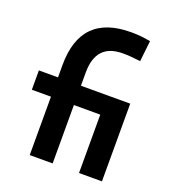

<svg xmlns="http://www.w3.org/2000/svg" viewBox="-135 -845 856 949"><g transform="rotate(20 293.0 -371.0)"><path d="M128.9 0V-307.1H28.3V-408.7H128.9V-473.6Q128.9 -742.2 393.1 -742.2Q445.8 -742.2 495.1 -732.4L482.9 -623Q429.7 -629.9 390.1 -629.9Q249.5 -629.9 249.5 -478.5V-408.7H508.8V0H388.2V-307.1H249.5V0Z"/></g></svg>

Font: CaskaydiaCove NF SemiBold
Style: Regular
Weight: 600
Designer: Aaron Bell
Foundry: Saja Typeworks
Version: Version 2111.001; VTT 6.35;Nerd Fonts 3.2.1